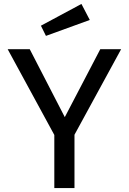

<svg xmlns="http://www.w3.org/2000/svg" viewBox="-20 -957 655 977"><path d="M359 -271.3V0H256.4V-270.3L19 -706.7H131.3L309.7 -361L490.3 -706.7H596.4ZM394.4 -936.9 436.9 -855.4 213.8 -774.4 188.2 -826.2Z"/></svg>

Font: Fira Code Retina
Style: Regular
Weight: 450
Monospace: yes
Designer: Carrois Corporate, Edenspiekermann AG, Nikita Prokopov
Foundry: Carrois Corporate, Edenspiekermann AG, Nikita Prokopov
Version: Version 6.002